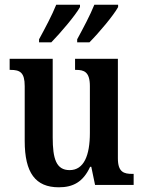

<svg xmlns="http://www.w3.org/2000/svg" viewBox="-20 -786 610 816"><path d="M308 -619V-606H360C400 -646 463 -721 482 -756V-766H381C363 -721 334 -667 308 -619ZM146 -619V-606H198C237 -646 301 -721 320 -756V-766H219C201 -721 172 -667 146 -619ZM230 10C290 10 333 -12 363 -77H368L384 0H548V-47H542C507 -47 481 -54 481 -113V-536H299V-489H303C337 -489 362 -481 362 -420V-221C362 -126 337 -63 276 -63C219 -63 204 -111 204 -202V-536H21V-489H25C65 -489 85 -478 85 -420V-187C85 -51 131 10 230 10Z"/></svg>

Font: Noto Serif Ethiopic Condensed SemiBold
Style: Regular
Weight: 600
Width: 3
Designer: Monotype Design Team
Foundry: Monotype Imaging Inc.
Version: Version 2.102